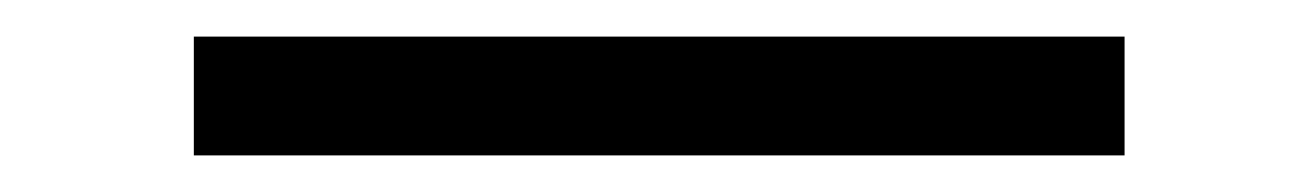

<svg xmlns="http://www.w3.org/2000/svg" viewBox="-20 15 714 105"><path d="M86 35C86 35 86 100 86 100C86 100 595 100 595 100C595 100 595 35 595 35C595 35 86 35 86 35Z"/></svg>

Font: wox.body
Style: Regular
Weight: 500
Designer: Ninad Kale (Devanagari), Jonny Pinhorn (Latin)
Foundry: Indian Type Foundry
Version: ""